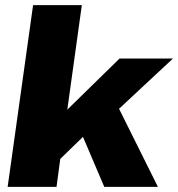

<svg xmlns="http://www.w3.org/2000/svg" viewBox="-20 -728 694 748"><path d="M653.8 -500 443.8 -304.2 595.2 0H386.2L303.2 -194.8L214.8 -108.9L200.2 0H9.8L108.9 -708H298.8L242.2 -300.8L445.8 -500Z"/></svg>

Font: Human Sans Black
Style: Italic
Weight: 800
Italic angle: -8°
Designer: Tim Radville
Foundry: Continuum
Version: Version 1.000;FEAKit 1.0